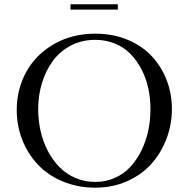

<svg xmlns="http://www.w3.org/2000/svg" viewBox="-20 -868 878 896"><path d="M58.1 -354Q58.1 -452.1 103 -533.2Q147.9 -614.3 232.4 -662.6Q316.9 -710.9 424.8 -710.9Q505.9 -710.9 573.7 -683.1Q641.6 -655.3 686.8 -607.4Q731.9 -559.6 757.1 -495.6Q782.2 -431.6 782.2 -359.9Q782.2 -286.6 756.8 -220Q731.4 -153.3 686 -102.8Q640.6 -52.2 572.8 -22.2Q504.9 7.8 424.8 7.8Q342.8 7.8 273.2 -21.2Q203.6 -50.3 157 -99.6Q110.4 -148.9 84.2 -214.8Q58.1 -280.8 58.1 -354ZM158.2 -358.9Q158.2 -307.1 169.2 -257.6Q180.2 -208 202.6 -164.8Q225.1 -121.6 256.6 -89.1Q288.1 -56.6 331.3 -37.8Q374.5 -19 424.8 -19Q474.1 -19 516.6 -38.1Q559.1 -57.1 589.1 -90.1Q619.1 -123 640.4 -166.5Q661.6 -210 671.9 -259Q682.1 -308.1 682.1 -359.9Q682.1 -409.7 671.9 -456.5Q661.6 -503.4 640.4 -544.4Q619.1 -585.4 589.1 -616.2Q559.1 -647 516.6 -664.6Q474.1 -682.1 424.8 -682.1Q361.8 -682.1 310.5 -655.3Q259.3 -628.4 226.3 -583.3Q193.4 -538.1 175.8 -480.5Q158.2 -422.9 158.2 -358.9ZM309.1 -823.2V-848.1H529.8V-823.2Z"/></svg>

Font: Dehuti Alt
Style: Bold
Weight: 700
Version: Version 1.2